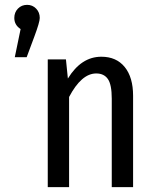

<svg xmlns="http://www.w3.org/2000/svg" viewBox="-20 -772 643 792"><path d="M92 -752Q114 -752 129 -736.5Q144 -721 144 -698Q144 -681 122 -622L90 -536H41L65 -652Q39 -669 39 -698Q39 -721 54 -736.5Q69 -752 92 -752ZM398 -538Q460 -538 494.5 -495.5Q529 -453 529 -377V0H441V-365Q441 -423 425 -446Q409 -469 377 -469Q316 -469 265 -372V0H177V-527H252L260 -448Q315 -538 398 -538Z"/></svg>

Font: Fira Sans Condensed
Style: Regular
Weight: 400
Width: 3
Designer: Carrois Corporate & Edenspiekermann AG
Foundry: Carrois Corporate GbR & Edenspiekermann AG
Version: Version 4.202;PS 004.202;hotconv 1.0.88;makeotf.lib2.5.64775